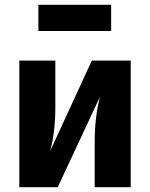

<svg xmlns="http://www.w3.org/2000/svg" viewBox="-20 -785 628 805"><path d="M446 -655H141V-765H446ZM528 -531V0H377V-189Q377 -293 399 -379L222 0H61V-531H212V-339Q212 -229 190 -151L365 -531Z"/></svg>

Font: FiraGO
Style: Bold
Weight: 700
Designer: bBox Type
Foundry: bBox Type GmbH
Version: Version 1.001;PS 001.001;hotconv 1.0.88;makeotf.lib2.5.64775